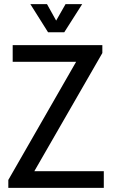

<svg xmlns="http://www.w3.org/2000/svg" viewBox="-20 -903 541 923"><path d="M289 -748 375 -883H295L250 -804L206 -883H126L211 -748ZM20 0H479V-80H145L472 -648V-686H41V-606H346L20 -38Z"/></svg>

Font: Archivo Narrow
Style: Regular
Weight: 400
Designer: Hector Gatti
Foundry: Omnibus-Type
Version: Version 1.003;PS 001.003;hotconv 1.0.70;makeotf.lib2.5.58329